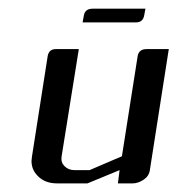

<svg xmlns="http://www.w3.org/2000/svg" viewBox="-20 -426 412 446"><path d="M53.2 -52.2Q53.2 -55.2 54.2 -62L90.8 -295.9Q93.8 -312 109.9 -312H163.1L123 -62Q121.1 -48.8 129.9 -40Q139.2 -30.8 152.8 -30.8H188L263.2 -63L299.8 -295.9Q302.7 -312 320.8 -312H372.1L328.1 -30.8Q326.2 -17.1 314 -8.8Q300.8 0 288.1 0H253.9L257.8 -30.8L183.1 0H112.8Q83.5 0 66.9 -18.1Q53.2 -32.2 53.2 -52.2ZM171.9 -374 174.8 -390.1Q177.7 -405.8 194.8 -405.8H317.9L314.9 -390.1Q312 -374 295.9 -374Z"/></svg>

Font: Hhenum
Style: Italic
Weight: 400
Designer: T. Christopher White
Version: Version 1.0